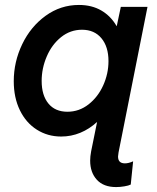

<svg xmlns="http://www.w3.org/2000/svg" viewBox="-20 -549 641 783"><path d="M347.7 106Q347.7 89.4 351.6 68.4L376 -51.8Q344.7 -22.9 307.6 -7.6Q270.5 7.8 229.5 7.8Q174.3 7.8 130.1 -20.3Q85.9 -48.3 61 -99.6Q36.1 -150.9 36.1 -217.8Q36.1 -296.9 70.6 -368.7Q105 -440.4 166 -484.6Q227.1 -528.8 301.8 -528.8Q354.5 -528.8 393.3 -506.1Q432.1 -483.4 455.6 -442.4H456.1L472.7 -521H581.5L463.4 72.8Q461.4 84.5 461.4 89.4Q461.4 117.2 489.3 117.2Q504.4 117.2 522.9 108.9L513.2 203.6Q504.9 208 487.3 210.9Q469.7 213.9 453.6 213.9Q402.3 213.9 375 184.1Q347.7 154.3 347.7 106ZM422.4 -299.8Q422.4 -358.4 393.6 -393.1Q364.7 -427.7 314.5 -427.7Q266.6 -427.7 229 -397.5Q191.4 -367.2 170.7 -318.8Q149.9 -270.5 149.9 -218.8Q149.9 -160.2 177.5 -126.7Q205.1 -93.3 254.9 -93.3Q302.7 -93.3 341.1 -123.3Q379.4 -153.3 400.9 -200.9Q422.4 -248.5 422.4 -299.8Z"/></svg>

Font: Reddit Sans Fudge SmBold Italic
Style: Regular
Weight: 600
Italic angle: -11.25°
Designer: Stephen Hutchings
Version: Version 1.013